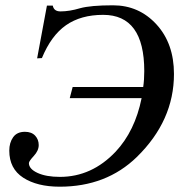

<svg xmlns="http://www.w3.org/2000/svg" viewBox="-20 -686 698 724"><path d="M157 -665H179Q183 -643 208 -643Q242 -643 282 -655Q322 -666 406 -666Q504 -666 570 -594Q636 -522 636 -407Q636 -231 496 -94Q381 18 205 18Q120 18 67.5 -16Q15 -50 15 -118Q15 -148 29.5 -168.5Q44 -189 74 -189Q99 -189 112.5 -174.5Q126 -160 126 -139Q126 -118 107.5 -98Q89 -78 89 -71Q89 -49 121.5 -34Q154 -19 206 -19Q326 -19 416 -114Q489 -192 514 -316H243L254 -358H520Q524 -385 524 -418Q524 -630 369 -630Q285 -630 229 -591Q173 -552 138 -467L120 -466Z"/></svg>

Font: STIX MathJax Alphabets
Style: Italic
Weight: 400
Italic angle: -16.33°
Designer: MicroPress Inc., with final additions and corrections provided by Coen Hoffman, Elsevier (retired)
Version: Version 1.1.1